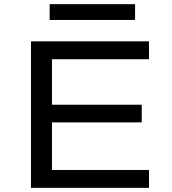

<svg xmlns="http://www.w3.org/2000/svg" viewBox="-20 -904 826 924"><path d="M129 0V-705H697V-619H230V-400H662V-315H230V-86H697V0ZM219 -808V-884H630V-808Z"/></svg>

Font: Nunito Sans 7pt Expanded
Style: Regular
Weight: 400
Width: 7
Designer: Vernon Adams
Foundry: Vernon Adams
Version: Version 3.101;gftools[0.9.27]